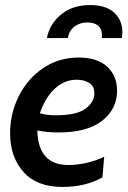

<svg xmlns="http://www.w3.org/2000/svg" viewBox="-20 -731 508 761"><path d="M20 -203Q20 -281 54.5 -350Q89 -419 151 -461Q213 -503 292 -503Q365 -503 404.5 -467Q444 -431 444 -371Q444 -299 385 -252.5Q326 -206 212 -206Q165 -206 128 -214Q131 -77 251 -77Q286 -77 323.5 -85.5Q361 -94 393 -110L386 -28Q319 10 227 10Q126 10 73 -49.5Q20 -109 20 -203ZM354 -362Q354 -390 333.5 -402.5Q313 -415 284 -415Q235 -415 197 -379.5Q159 -344 138 -282Q166 -274 200 -274Q283 -274 318.5 -300Q354 -326 354 -362ZM465 -603Q465 -596 463 -580H383Q384 -585 384 -593Q384 -617 368.5 -629.5Q353 -642 327 -642Q297 -642 275.5 -626Q254 -610 249 -580H166Q176 -635 221.5 -673Q267 -711 337 -711Q400 -711 432.5 -681Q465 -651 465 -603Z"/></svg>

Font: Cabin Medium
Style: Italic
Weight: 500
Italic angle: -7°
Designer: Pablo Impallari
Foundry: Pablo Impallari. http://www.impallari.com Igino Marini. http://www.ikern.com
Version: Version 2.200